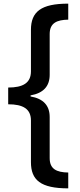

<svg xmlns="http://www.w3.org/2000/svg" viewBox="-20 -819 439 1055"><path d="M355 216V129C291 128 253 110 253 50V-176C253 -239 218 -277 148 -289V-295C218 -307 253 -345 253 -408V-632C253 -693 293 -710 355 -711V-799C206 -799 150 -755 150 -655V-427C150 -363 106 -338 25 -338V-246C106 -246 150 -221 150 -157V72C150 171 204 216 355 216Z"/></svg>

Font: Noto Sans Sinhala UI Condensed SemiBold
Style: Regular
Weight: 600
Width: 3
Designer: Jelle Bosma - Monotype Design Team
Foundry: Monotype Imaging Inc.
Version: Version 2.006